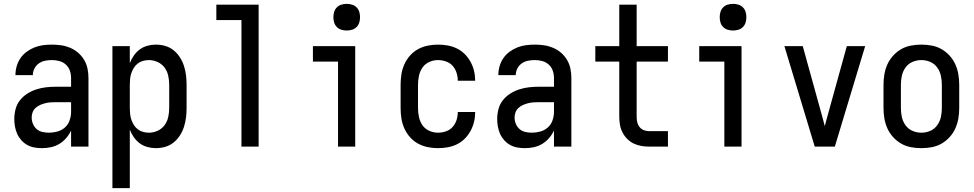

<svg xmlns="http://www.w3.org/2000/svg" viewBox="-20 -759 5040 994"><path d="M197 8Q178 8 158 4.5Q138 1 121 -8.5Q104 -18 90.5 -33Q77 -48 69 -66Q61 -84 57.5 -103.5Q54 -123 54 -143Q54 -168 60.5 -193.5Q67 -219 83 -239.5Q99 -260 121 -274Q143 -288 167.5 -296Q192 -304 217.5 -307Q243 -310 269 -310H348V-355Q348 -375 341.5 -393.5Q335 -412 320.5 -425Q306 -438 287 -443Q268 -448 249 -448Q231 -448 213.5 -444.5Q196 -441 181.5 -431Q167 -421 158.5 -404.5Q150 -388 150 -370H60V-371Q60 -394 66.5 -416.5Q73 -439 86 -458Q99 -477 118 -491Q137 -505 158.5 -513.5Q180 -522 202.5 -525Q225 -528 249 -528Q273 -528 297 -524.5Q321 -521 343.5 -511.5Q366 -502 384.5 -486Q403 -470 415.5 -449Q428 -428 433 -404Q438 -380 438 -355V0H348V-83Q338 -62 322.5 -44Q307 -26 287 -14Q267 -2 244 3Q221 8 197 8ZM233 -72Q255 -72 277 -78Q299 -84 316 -99Q333 -114 340.5 -136Q348 -158 348 -180V-230H269Q255 -230 241 -229Q227 -228 213.5 -224.5Q200 -221 187.5 -215.5Q175 -210 164.5 -200.5Q154 -191 149 -178Q144 -165 144 -151Q144 -134 150.5 -118Q157 -102 169.5 -91Q182 -80 199 -76Q216 -72 233 -72Z M562 215V-520H652V-432Q660 -453 673 -471.5Q686 -490 703.5 -503Q721 -516 743 -522Q765 -528 787 -528Q812 -528 836 -521Q860 -514 879 -498.5Q898 -483 911.5 -462Q925 -441 932.5 -417.5Q940 -394 943 -369.5Q946 -345 946 -320V-200Q946 -175 943 -150.5Q940 -126 932.5 -102.5Q925 -79 911.5 -58Q898 -37 879 -21.5Q860 -6 836 1Q812 8 787 8Q765 8 743 2Q721 -4 703.5 -17Q686 -30 673 -48.5Q660 -67 652 -88V215ZM751 -72Q774 -72 796 -82Q818 -92 832 -111Q846 -130 851 -153.5Q856 -177 856 -200V-320Q856 -343 851 -366.5Q846 -390 832 -409Q818 -428 796 -438Q774 -448 751 -448Q736 -448 721 -444Q706 -440 693.5 -430.5Q681 -421 673 -408Q665 -395 660 -380.5Q655 -366 653.5 -350.5Q652 -335 652 -320V-200Q652 -185 653.5 -169.5Q655 -154 660 -139.5Q665 -125 673 -112Q681 -99 693.5 -89.5Q706 -80 721 -76Q736 -72 751 -72Z M1230 0V-655H1100V-735H1319V0Z M1730 0V-440H1600V-520H1819V0ZM1775 -601Q1761 -601 1747.5 -605Q1734 -609 1724 -619Q1714 -629 1710 -642.5Q1706 -656 1706 -670Q1706 -684 1710 -697.5Q1714 -711 1724 -721Q1734 -731 1747.5 -735Q1761 -739 1775 -739Q1789 -739 1802.5 -735Q1816 -731 1826 -721Q1836 -711 1840 -697.5Q1844 -684 1844 -670Q1844 -656 1840 -642.5Q1836 -629 1826 -619Q1816 -609 1802.5 -605Q1789 -601 1775 -601Z M2247 8Q2220 8 2193.5 2.5Q2167 -3 2143.5 -16Q2120 -29 2102 -49.5Q2084 -70 2073 -95Q2062 -120 2058 -146.5Q2054 -173 2054 -200V-320Q2054 -347 2058 -373.5Q2062 -400 2073 -425Q2084 -450 2102 -470.5Q2120 -491 2143.5 -504Q2167 -517 2193.5 -522.5Q2220 -528 2247 -528Q2273 -528 2298 -523.5Q2323 -519 2345.5 -508Q2368 -497 2386 -479Q2404 -461 2416 -439Q2428 -417 2434 -392.5Q2440 -368 2440 -342V-341H2350V-342Q2350 -362 2343.5 -382.5Q2337 -403 2323 -418.5Q2309 -434 2288.5 -441Q2268 -448 2247 -448Q2224 -448 2202 -438Q2180 -428 2167 -409Q2154 -390 2149 -366.5Q2144 -343 2144 -320V-200Q2144 -177 2149 -153.5Q2154 -130 2167 -111Q2180 -92 2202 -82Q2224 -72 2247 -72Q2268 -72 2288.5 -79Q2309 -86 2323 -101.5Q2337 -117 2343.5 -137.5Q2350 -158 2350 -178V-179H2440V-178Q2440 -152 2434 -127.5Q2428 -103 2416 -81Q2404 -59 2386 -41Q2368 -23 2345.5 -12Q2323 -1 2298 3.5Q2273 8 2247 8Z M2697 8Q2678 8 2658 4.5Q2638 1 2621 -8.5Q2604 -18 2590.5 -33Q2577 -48 2569 -66Q2561 -84 2557.5 -103.5Q2554 -123 2554 -143Q2554 -168 2560.5 -193.5Q2567 -219 2583 -239.5Q2599 -260 2621 -274Q2643 -288 2667.5 -296Q2692 -304 2717.5 -307Q2743 -310 2769 -310H2848V-355Q2848 -375 2841.5 -393.5Q2835 -412 2820.5 -425Q2806 -438 2787 -443Q2768 -448 2749 -448Q2731 -448 2713.5 -444.5Q2696 -441 2681.5 -431Q2667 -421 2658.5 -404.5Q2650 -388 2650 -370H2560V-371Q2560 -394 2566.5 -416.5Q2573 -439 2586 -458Q2599 -477 2618 -491Q2637 -505 2658.5 -513.5Q2680 -522 2702.5 -525Q2725 -528 2749 -528Q2773 -528 2797 -524.5Q2821 -521 2843.5 -511.5Q2866 -502 2884.5 -486Q2903 -470 2915.5 -449Q2928 -428 2933 -404Q2938 -380 2938 -355V0H2848V-83Q2838 -62 2822.5 -44Q2807 -26 2787 -14Q2767 -2 2744 3Q2721 8 2697 8ZM2733 -72Q2755 -72 2777 -78Q2799 -84 2816 -99Q2833 -114 2840.5 -136Q2848 -158 2848 -180V-230H2769Q2755 -230 2741 -229Q2727 -228 2713.5 -224.5Q2700 -221 2687.5 -215.5Q2675 -210 2664.5 -200.5Q2654 -191 2649 -178Q2644 -165 2644 -151Q2644 -134 2650.5 -118Q2657 -102 2669.5 -91Q2682 -80 2699 -76Q2716 -72 2733 -72Z M3341 0Q3320 0 3299.5 -3.5Q3279 -7 3260.5 -16Q3242 -25 3227 -40Q3212 -55 3202.5 -74Q3193 -93 3189.5 -113.5Q3186 -134 3186 -155V-440H3062V-520H3186V-735H3276V-520H3438V-440H3276V-155Q3276 -141 3279 -127Q3282 -113 3291 -101.5Q3300 -90 3313.5 -85Q3327 -80 3341 -80H3438V0Z M3730 0V-440H3600V-520H3819V0ZM3775 -601Q3761 -601 3747.5 -605Q3734 -609 3724 -619Q3714 -629 3710 -642.5Q3706 -656 3706 -670Q3706 -684 3710 -697.5Q3714 -711 3724 -721Q3734 -731 3747.5 -735Q3761 -739 3775 -739Q3789 -739 3802.5 -735Q3816 -731 3826 -721Q3836 -711 3840 -697.5Q3844 -684 3844 -670Q3844 -656 3840 -642.5Q3836 -629 3826 -619Q3816 -609 3802.5 -605Q3789 -601 3775 -601Z M4198 0 4041 -520H4136L4232 -173Q4236 -157 4241 -140Q4246 -123 4250 -106Q4254 -123 4259 -140Q4264 -157 4268 -173L4364 -520H4459L4302 0Z M4750 8Q4723 8 4696 3Q4669 -2 4645.5 -15.5Q4622 -29 4603.5 -49.5Q4585 -70 4574 -94.5Q4563 -119 4558.5 -146Q4554 -173 4554 -200V-320Q4554 -347 4558.5 -374Q4563 -401 4574 -425.5Q4585 -450 4603.5 -470.5Q4622 -491 4645.5 -504.5Q4669 -518 4696 -523Q4723 -528 4750 -528Q4777 -528 4804 -523Q4831 -518 4854.5 -504.5Q4878 -491 4896.5 -470.5Q4915 -450 4926 -425.5Q4937 -401 4941.5 -374Q4946 -347 4946 -320V-200Q4946 -173 4941.5 -146Q4937 -119 4926 -94.5Q4915 -70 4896.5 -49.5Q4878 -29 4854.5 -15.5Q4831 -2 4804 3Q4777 8 4750 8ZM4750 -72Q4774 -72 4796 -81.5Q4818 -91 4832 -110.5Q4846 -130 4851 -153Q4856 -176 4856 -200V-320Q4856 -344 4851 -367Q4846 -390 4832 -409.5Q4818 -429 4796 -438.5Q4774 -448 4750 -448Q4726 -448 4704 -438.5Q4682 -429 4668 -409.5Q4654 -390 4649 -367Q4644 -344 4644 -320V-200Q4644 -176 4649 -153Q4654 -130 4668 -110.5Q4682 -91 4704 -81.5Q4726 -72 4750 -72Z"/></svg>

Font: Iosevka SS10 Medium
Style: Regular
Weight: 500
Monospace: yes
Designer: Belleve Invis
Foundry: Belleve Invis
Version: Version 28.0.6; ttfautohint (v1.8.4)